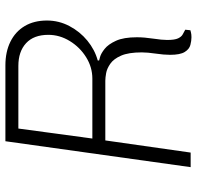

<svg xmlns="http://www.w3.org/2000/svg" viewBox="-29 -697 729 711"><g transform="rotate(-90 335.5 -341.5)"><path d="M553 3Q540 3 524.5 -1Q509 -5 498.5 -22Q488 -39 488 -76Q488 -99 492.5 -129.5Q497 -160 497 -181Q497 -230 485 -257.5Q473 -285 455 -297.5Q437 -310 420 -313Q403 -316 392 -316H171L126 0H72L168 -686H449Q499 -686 536.5 -667.5Q574 -649 594.5 -614.5Q615 -580 615 -532Q615 -488 594.5 -449Q574 -410 540.5 -382.5Q507 -355 467 -344V-339Q467 -339 480 -335.5Q493 -332 510 -318.5Q527 -305 540 -276.5Q553 -248 553 -199Q553 -172 548 -139Q543 -106 543 -87Q543 -59 549 -46.5Q555 -34 563.5 -29.5Q572 -25 581 -20L579 -1Q579 -1 571.5 1Q564 3 553 3ZM178 -364H400Q442 -364 479 -387Q516 -410 539 -447.5Q562 -485 562 -527Q562 -581 531 -609.5Q500 -638 447 -638H215Z"/></g></svg>

Font: Chivo Medium Thin
Style: Italic
Weight: 250
Italic angle: -8.05°
Version: Version 2.002